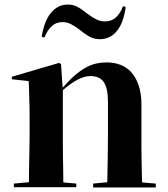

<svg xmlns="http://www.w3.org/2000/svg" viewBox="-20 -830 737 843"><path d="M601 -238Q601 -216 601 -189.5Q601 -163 601.5 -135.5Q602 -108 602.5 -80.5Q603 -53 604 -29L664 -24V-7H389V-24L451 -30Q452 -79 453 -136.5Q454 -194 454 -238V-382Q454 -442 436 -469Q418 -496 377 -496Q326 -496 256 -434V-238Q256 -217 256 -191Q256 -165 256.5 -137Q257 -109 257.5 -81.5Q258 -54 258 -29L315 -24V-8H41V-24L107 -30Q107 -55 107.5 -82.5Q108 -110 108.5 -137.5Q109 -165 109.5 -191Q110 -217 110 -238V-321Q110 -345 109.5 -364.5Q109 -384 108.5 -401.5Q108 -419 107.5 -436Q107 -453 106 -474L32 -482V-493L240 -554L248 -548L255 -445Q284 -478 309 -499.5Q334 -521 357 -533.5Q380 -546 402 -551Q424 -556 448 -556Q482 -556 510 -545Q538 -534 558 -511Q578 -488 589.5 -453Q601 -418 601 -370V-238ZM441 -736Q470 -736 489.5 -754Q509 -772 520 -803L532 -799Q522 -728 492.5 -693Q463 -658 419 -658Q394 -658 376 -667.5Q358 -677 343 -689Q338 -693 333.5 -696.5Q329 -700 324 -704Q308 -715 291.5 -724Q275 -733 255 -733Q226 -733 206.5 -714.5Q187 -696 175 -665L163 -669Q174 -738 204 -774Q234 -810 278 -810Q301 -810 319 -800.5Q337 -791 353 -778Q358 -774 362.5 -770.5Q367 -767 372 -764Q388 -752 404.5 -744Q421 -736 441 -736Z"/></svg>

Font: XinYuGongZhangJiaSongA
Style: Regular
Weight: 900
Designer: XinYuGong
Foundry: Adobe Systems Incorporated
Version: Version 1.00